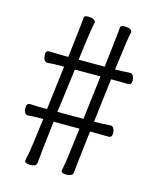

<svg xmlns="http://www.w3.org/2000/svg" viewBox="-109 -793 719 876"><g transform="rotate(15 250.0 -355.0)"><path d="M118 6Q91 6 91 -7Q91 -14 96 -34Q102 -58 121 -212Q67 -212 51 -209Q29 -209 29 -241Q29 -262 46 -262Q76 -260 126 -260L151 -467Q91 -467 74 -464Q52 -464 52 -502Q52 -517 69 -517Q100 -515 158 -515Q178 -679 179 -705Q179 -716 197 -716Q234 -716 234 -697Q226 -669 207 -515H330Q349 -679 351 -705Q351 -716 369 -716Q406 -716 406 -697Q400 -683 379 -515Q410 -515 449 -518Q460 -518 465 -507.5Q470 -497 470 -487Q470 -466 453 -466Q434 -467 373 -467L348 -260Q386 -260 425 -263Q436 -263 441 -252.5Q446 -242 446 -232Q446 -211 430 -211Q396 -212 342 -212Q326 -80 319 -9Q319 -3 309.5 1.5Q300 6 289 6Q263 6 263 -7Q263 -10 268 -31Q273 -52 292 -212H170Q153 -72 148 -12Q146 6 118 6ZM175 -260H298L323 -467H202Z"/></g></svg>

Font: LXGW WenKai Mono TC Light
Style: Regular
Weight: 300
Designer: LXGW / Fontworks Inc.
Foundry: LXGW / Fontworks Inc.
Version: Version 1.330